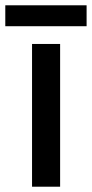

<svg xmlns="http://www.w3.org/2000/svg" viewBox="-39 -705 347 725"><path d="M188 0H82V-539H188ZM288 -685V-606H-19V-685Z"/></svg>

Font: Noto Sans Thai Looped Medium
Style: Regular
Weight: 500
Designer: Sasikarn Vongin, Ben Mitchell
Foundry: The Fontpad Ltd
Version: Version 1.001; ttfautohint (v1.8.4.7-5d5b)